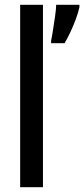

<svg xmlns="http://www.w3.org/2000/svg" viewBox="-20 -780 351 800"><path d="M159 0H64V-760H159ZM311 -750Q306 -727 295.5 -699Q285 -671 272.5 -644.5Q260 -618 249 -600H193V-611Q196 -624 200.5 -653Q205 -682 209.5 -712.5Q214 -743 214 -760H311Z"/></svg>

Font: Noto Sans Sinhala ExtraCondensed Medium
Style: Regular
Weight: 500
Width: 2
Designer: Jelle Bosma - Monotype Design Team
Foundry: Monotype Imaging Inc.
Version: Version 2.006; ttfautohint (v1.8.4.7-5d5b)